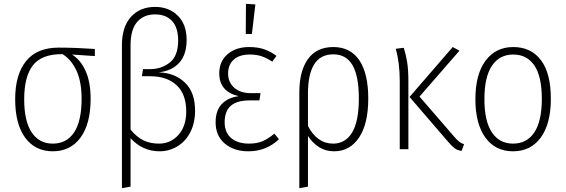

<svg xmlns="http://www.w3.org/2000/svg" viewBox="-20 -777 2948 1000"><path d="M474 -485 355 -493Q400 -465 426 -407Q452 -349 452 -263Q452 -132 399.5 -60.5Q347 11 255 11Q163 11 111 -60Q59 -131 59 -260Q59 -388 115.5 -458.5Q172 -529 286 -529Q373 -529 474 -522ZM306 -495H305Q199 -496 152.5 -438Q106 -380 106 -260Q106 -146 145 -87.5Q184 -29 255 -29Q327 -29 366 -87.5Q405 -146 405 -263Q405 -351 378.5 -408.5Q352 -466 306 -495Z M996 -201Q996 -136 971 -88Q946 -40 903.5 -14.5Q861 11 811 11Q723 11 660 -57V195L615 203V-541Q615 -637 662 -689Q709 -741 788 -741Q860 -741 906 -695.5Q952 -650 952 -569Q952 -493 914 -450.5Q876 -408 806 -400Q889 -398 942.5 -347.5Q996 -297 996 -201ZM950 -197Q950 -286 900 -333Q850 -380 761 -380H719L725 -417H763Q820 -417 864 -451Q908 -485 908 -568Q907 -636 875 -669Q843 -702 788 -702Q728 -702 694 -662.5Q660 -623 660 -540V-102Q692 -63 727 -46Q762 -29 808 -29Q869 -29 909.5 -74.5Q950 -120 950 -197Z M1420 -486 1398 -456Q1371 -474 1344 -483.5Q1317 -493 1281 -493Q1227 -493 1197.5 -466.5Q1168 -440 1168 -394Q1168 -349 1199.5 -320.5Q1231 -292 1284 -292H1337L1331 -254H1280Q1214 -254 1182 -226Q1150 -198 1150 -140Q1150 -87 1184 -58Q1218 -29 1276 -29Q1319 -29 1348.5 -42Q1378 -55 1409 -81L1433 -52Q1367 11 1274 11Q1198 11 1150.5 -29.5Q1103 -70 1103 -140Q1103 -202 1135.5 -235.5Q1168 -269 1223 -276Q1122 -300 1122 -395Q1122 -458 1165.5 -495Q1209 -532 1278 -532Q1323 -532 1357 -520Q1391 -508 1420 -486ZM1261 -757 1310 -754 1292 -600H1260Z M1898 -264Q1898 -132 1850 -60.5Q1802 11 1720 11Q1676 11 1642 -10.5Q1608 -32 1584 -69V195L1539 203V-296Q1539 -407 1584 -469.5Q1629 -532 1716 -532Q1805 -532 1851.5 -463Q1898 -394 1898 -264ZM1849 -264Q1849 -381 1816 -437.5Q1783 -494 1716 -494Q1649 -494 1616.5 -442Q1584 -390 1584 -290V-121Q1607 -76 1640 -52.5Q1673 -29 1715 -29Q1779 -29 1814 -87Q1849 -145 1849 -264Z M2165 -274 2344 -67Q2360 -48 2371.5 -39Q2383 -30 2397 -26L2384 9Q2362 6 2347.5 -5Q2333 -16 2311 -42L2113 -272L2338 -532L2373 -513ZM2107 -352V0H2062V-355Q2062 -451 2041 -523L2083 -528Q2094 -494 2100.5 -454Q2107 -414 2107 -352Z M2849 -263Q2849 -132 2796.5 -60.5Q2744 11 2652 11Q2560 11 2508 -60.5Q2456 -132 2456 -260Q2456 -390 2509 -461Q2562 -532 2653 -532Q2746 -532 2797.5 -463.5Q2849 -395 2849 -263ZM2503 -260Q2503 -146 2542 -87.5Q2581 -29 2652 -29Q2724 -29 2763 -87.5Q2802 -146 2802 -263Q2802 -378 2763.5 -435.5Q2725 -493 2653 -493Q2582 -493 2542.5 -435Q2503 -377 2503 -260Z"/></svg>

Font: Fira Sans Condensed ExtraLight
Style: Regular
Weight: 275
Width: 3
Designer: Carrois Corporate & Edenspiekermann AG
Foundry: Carrois Corporate GbR & Edenspiekermann AG
Version: Version 4.203